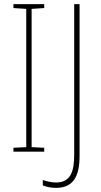

<svg xmlns="http://www.w3.org/2000/svg" viewBox="-20 -734 488 929"><path d="M194 0V-19L133 -22V-691L194 -695V-714H45V-695L107 -691V-22L45 -19V0ZM251 175C335 175 365 119 365 20V-714H339V15C339 97 321 149 251 149C228 149 206 143 187 137V163C204 170 226 175 251 175Z"/></svg>

Font: Noto Sans Sinhala UI Condensed Thin
Style: Regular
Weight: 100
Width: 3
Designer: Jelle Bosma - Monotype Design Team
Foundry: Monotype Imaging Inc.
Version: Version 2.006